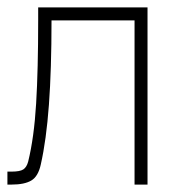

<svg xmlns="http://www.w3.org/2000/svg" viewBox="-20 -498 500 518"><path d="M0 0V-35H11Q34 -35 43 -41Q52 -47 56 -62Q72 -127 77.5 -219Q83 -311 83 -443V-478H378V0H343V-443H119Q119 -311 112 -215.5Q105 -120 90 -54Q83 -22 64.5 -11Q46 0 11 0Z"/></svg>

Font: Zen Kaku Gothic New Light
Style: Regular
Weight: 300
Designer: Yoshimichi Ohira
Foundry: Positype
Version: Version 1.002